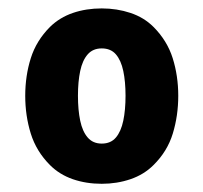

<svg xmlns="http://www.w3.org/2000/svg" viewBox="-20 -668 496 468"><path d="M414.5 -434.5Q414.5 -386 401.2 -342.5Q388 -299 354 -265.5Q331 -242.5 298 -231.2Q265 -220 228 -220Q190 -220 157.5 -231.2Q125 -242.5 102 -265.5Q68.5 -299 55 -342.5Q41.5 -386 41.5 -434.5Q41.5 -483 55 -526Q68.5 -569 102 -602.5Q125.5 -625.5 157.8 -636.5Q190 -647.5 228 -647.5Q265 -647.5 298 -636.5Q331 -625.5 354 -602.5Q387.5 -569 401 -526Q414.5 -483 414.5 -434.5ZM170 -434.5Q170 -400 175.5 -373.8Q181 -347.5 193.8 -332.8Q206.5 -318 228 -318Q250 -318 262.5 -332.8Q275 -347.5 280.5 -373.8Q286 -400 286 -434.5Q286 -469 280.5 -495Q275 -521 262.5 -535.5Q250 -550 228 -550Q206.5 -550 193.8 -535.5Q181 -521 175.5 -495Q170 -469 170 -434.5Z"/></svg>

Font: Signika Light
Style: Bold
Weight: 700
Version: Version 2.003;gftools[0.9.32]